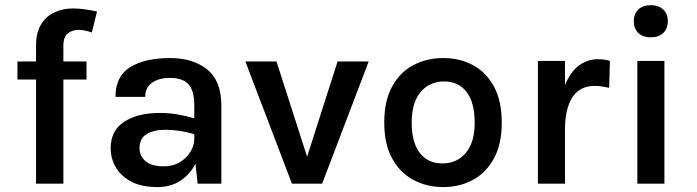

<svg xmlns="http://www.w3.org/2000/svg" viewBox="-20 -726 2756 759"><path d="M122.5 0V-411.5H49V-483H122.5V-546Q122.5 -597.5 142.5 -629.8Q162.5 -662 195.5 -677.2Q228.5 -692.5 267.5 -692.5Q290.5 -692.5 315.2 -689.2Q340 -686 363.5 -680.5L343 -597.5Q314 -608 289 -608Q267.5 -608 249 -594.8Q230.5 -581.5 230.5 -544.5V-483H322V-411.5H230.5V0Z M601.5 13.5Q540 13.5 499 -8Q458 -29.5 437.8 -64.5Q417.5 -99.5 417.5 -140Q417.5 -210 471 -244.8Q524.5 -279.5 612 -279.5Q648 -279.5 681.5 -273.8Q715 -268 748 -258.5V-312Q748 -367 725.2 -392.5Q702.5 -418 652 -418Q608 -418 581 -398.8Q554 -379.5 554 -343H436.5Q436.5 -424.5 494.5 -460.5Q552.5 -496.5 652 -496.5Q743 -496.5 799 -451.5Q855 -406.5 855 -308.5V0H761.5L752.5 -79Q732.5 -38 694.2 -12.2Q656 13.5 601.5 13.5ZM531.5 -140Q531.5 -110.5 554.5 -89.5Q577.5 -68.5 627.5 -68.5Q664.5 -68.5 691.5 -85.2Q718.5 -102 733.2 -126.8Q748 -151.5 748 -176.5V-195.5Q690.5 -213 632.5 -213Q589 -213 560.2 -196.2Q531.5 -179.5 531.5 -140Z M950 -483H1073L1194 -106.5L1314.5 -483H1437.5L1253.5 0H1134Z M1732.5 13.5Q1666.5 13.5 1613.8 -15Q1561 -43.5 1530 -100Q1499 -156.5 1499 -241Q1499 -327 1530 -383.8Q1561 -440.5 1613.8 -468.5Q1666.5 -496.5 1732.5 -496.5Q1797.5 -496.5 1849.8 -468.5Q1902 -440.5 1932.8 -383.8Q1963.5 -327 1963.5 -241Q1963.5 -156.5 1932.8 -100Q1902 -43.5 1849.8 -15Q1797.5 13.5 1732.5 13.5ZM1729 -80Q1786 -80 1821.2 -121.5Q1856.5 -163 1856.5 -241Q1856.5 -320.5 1824.8 -362.2Q1793 -404 1735.5 -404Q1678 -404 1642.8 -362.2Q1607.5 -320.5 1607.5 -241Q1607.5 -163 1639.5 -121.5Q1671.5 -80 1729 -80Z M2106.5 0V-485H2213.5V-389.5Q2234.5 -441.5 2268.2 -466.8Q2302 -492 2343.5 -492Q2368.5 -492 2391 -485.5L2388 -378.5Q2374.5 -382 2359.2 -384.2Q2344 -386.5 2331.5 -386.5Q2272 -386.5 2242.8 -341.5Q2213.5 -296.5 2213.5 -214V0Z M2553 -578.5Q2521 -578.5 2503.2 -595.8Q2485.5 -613 2485.5 -642.5Q2485.5 -671 2503.2 -688.2Q2521 -705.5 2553 -705.5Q2584 -705.5 2602 -688.2Q2620 -671 2620 -642.5Q2620 -613 2602 -595.8Q2584 -578.5 2553 -578.5ZM2499.5 0V-485H2606.5V0Z"/></svg>

Font: Karla SemiBold
Style: Regular
Weight: 600
Designer: Jonathan Pinhorn
Version: Version 2.004; ttfautohint (v1.8.4.7-5d5b);gftools[0.9.33]